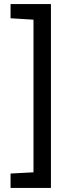

<svg xmlns="http://www.w3.org/2000/svg" viewBox="-20 -785 343 946"><path d="M231 -765V141H32V70L145 64V-688Q128 -689 32 -695V-765Z"/></svg>

Font: Rambla
Style: Regular
Weight: 400
Designer: Martin Sommaruga
Foundry: Martin Sommaruga
Version: Version 1.001